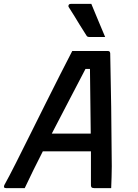

<svg xmlns="http://www.w3.org/2000/svg" viewBox="-37 -966 707 986"><path d="M90 0H-6Q-21 0 -15 -15Q10 -60 44.5 -128.5Q79 -197 118.5 -276.5Q158 -356 198 -436Q238 -516 273.5 -586Q309 -656 334 -704H518Q528 -704 529 -692Q532 -564 534 -417.5Q536 -271 537 -112Q537 -85 536 -57Q535 -29 534 0H446Q436 0 432.5 -5Q429 -10 430 -27Q430 -69 430 -109.5Q430 -150 430 -189H183Q159 -142 135.5 -94.5Q112 -47 90 0ZM402 -612Q363 -537 319 -453Q275 -369 229 -280H429Q428 -365 427 -447Q426 -529 425 -612ZM432 -946Q451 -900 467.5 -860.5Q484 -821 503 -776H422Q412 -776 408 -782Q384 -819 370.5 -841.5Q357 -864 345 -883.5Q333 -903 315 -931Q313 -936 316 -941Q319 -946 326 -946Z"/></svg>

Font: Recursive Sn Lnr St Med
Style: Italic
Weight: 500
Italic angle: -15°
Version: Version 1.079;hotconv 1.0.112;makeotfexe 2.5.65598; ttfautoh